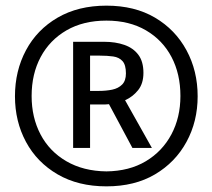

<svg xmlns="http://www.w3.org/2000/svg" viewBox="-20 -828 752 680"><path d="M680 -487Q680 -577 640.5 -650Q601 -723 529 -765.5Q457 -808 357 -808Q257 -808 184 -765.5Q111 -723 72 -650Q33 -577 33 -487Q33 -398 72 -325.5Q111 -253 184 -210.5Q257 -168 357 -168Q457 -168 529 -210.5Q601 -253 640.5 -325.5Q680 -398 680 -487ZM92 -488Q92 -566 124 -626Q156 -686 215.5 -720.5Q275 -755 357 -755Q438 -755 497 -720.5Q556 -686 587.5 -626Q619 -566 619 -488Q619 -412 587 -352Q555 -292 496.5 -257Q438 -222 357 -221Q275 -222 215 -257Q155 -292 123.5 -352Q92 -412 92 -488ZM333 -631Q360 -631 381 -628Q402 -625 414 -611.5Q426 -598 426 -568Q426 -542 412.5 -528.5Q399 -515 377.5 -510.5Q356 -506 329 -506H299V-631ZM518 -304 423 -473Q450 -485 469 -508.5Q488 -532 488 -570Q488 -610 470 -634Q452 -658 420.5 -669Q389 -680 349 -680H239V-304H299V-458H338Q346 -458 352.5 -458Q359 -458 366 -459L449 -304Z"/></svg>

Font: Catamaran Thin
Style: Regular
Weight: 400
Version: Version 2.000